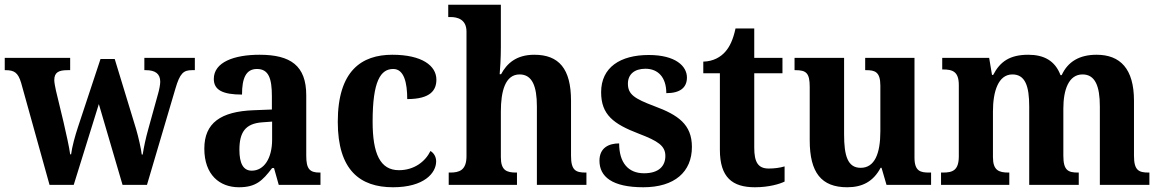

<svg xmlns="http://www.w3.org/2000/svg" viewBox="-23 -780 4893 810"><path d="M66 -431 186 0H288L394 -341L494 0H597L717 -406C736 -471 751 -484 787 -484H799V-536H586V-484H592C632 -484 653 -469 653 -435C653 -424 649 -402 644 -385L603 -237C591 -194 584 -160 579 -128H575C572 -154 561 -202 551 -236L461 -531H401L306 -244C294 -208 281 -161 277 -129H273C269 -160 256 -217 245 -265L213 -398C210 -413 206 -431 206 -442C206 -475 225 -484 262 -484H273V-536H-3V-484H0C37 -484 53 -474 66 -431Z M985 10C1056 10 1084 -17 1125 -71H1133L1153 0H1329V-52H1325C1283 -52 1269 -68 1269 -123V-378C1269 -503 1203 -549 1072 -549C965 -549 879 -518 879 -447C879 -400 917 -381 998 -381C998 -449 1014 -489 1061 -489C1111 -489 1124 -448 1124 -374V-318L1048 -315C908 -310 839 -261 839 -153C839 -42 904 10 985 10ZM1039 -60C1003 -60 987 -91 987 -148C987 -221 1011 -259 1084 -264L1125 -267V-191C1125 -112 1091 -60 1039 -60Z M1635 10C1766 10 1817 -50 1817 -99C1817 -118 1808 -134 1793 -143C1771 -98 1724 -62 1660 -62C1581 -62 1549 -131 1549 -267C1549 -439 1583 -489 1636 -489C1682 -489 1695 -430 1695 -362C1795 -362 1818 -401 1818 -444C1818 -503 1757 -549 1632 -549C1503 -549 1402 -482 1402 -266C1402 -62 1496 10 1635 10Z M1870 0H2158V-52H2155C2114 -52 2090 -61 2090 -117V-310C2090 -394 2108 -466 2169 -466C2222 -466 2242 -417 2242 -331V0H2451V-52H2448C2406 -52 2386 -61 2386 -123V-355C2386 -490 2335 -549 2231 -549C2155 -549 2115 -512 2091 -467H2085C2087 -487 2090 -536 2090 -581V-760H1868V-708H1879C1904 -708 1945 -700 1945 -647V-121C1945 -61 1914 -52 1876 -52H1870Z M2691 10C2823 10 2896 -55 2896 -160C2896 -255 2838 -295 2738 -332C2653 -364 2626 -382 2626 -427C2626 -466 2653 -490 2700 -490C2753 -490 2788 -454 2788 -387C2847 -387 2875 -411 2875 -453C2875 -501 2827 -548 2714 -548C2594 -548 2513 -496 2513 -391C2513 -296 2565 -257 2672 -216C2753 -185 2784 -165 2784 -122C2784 -80 2757 -49 2694 -49C2627 -49 2589 -94 2589 -175C2546 -175 2506 -157 2506 -102C2506 -35 2559 10 2691 10Z M3162 10C3221 10 3267 -4 3287 -14V-78C3267 -72 3244 -69 3220 -69C3175 -69 3159 -96 3159 -157V-471H3278V-536H3159V-660H3080C3070 -613 3055 -582 3037 -562C3018 -540 2987 -521 2944 -520V-471H3014V-148C3014 -31 3067 10 3162 10Z M3551 10C3615 10 3661 -14 3692 -72H3696L3717 0H3905V-52H3897C3861 -52 3835 -57 3835 -115V-536H3627V-484H3631C3667 -484 3691 -478 3691 -419V-226C3691 -132 3667 -72 3608 -72C3553 -72 3538 -123 3538 -213V-536H3329V-484H3333C3378 -484 3393 -472 3393 -414V-188C3393 -52 3442 10 3551 10Z M3947 0H4235V-52H4232C4191 -52 4166 -61 4166 -117V-310C4166 -393 4188 -466 4248 -466C4302 -466 4319 -417 4319 -331V0H4528V-52H4525C4483 -52 4463 -61 4463 -123V-322C4463 -400 4485 -466 4544 -466C4597 -466 4617 -417 4617 -331V0H4826V-52H4823C4781 -52 4761 -61 4761 -123V-355C4761 -490 4703 -549 4603 -549C4531 -549 4482 -520 4456 -463H4451C4428 -524 4381 -549 4315 -549C4237 -549 4196 -520 4167 -464H4162L4150 -536H3952V-487H3955C3996 -487 4022 -478 4022 -421V-121C4022 -61 3996 -52 3955 -52H3947Z"/></svg>

Font: Noto Serif Hebrew SemiCondensed
Style: Bold
Weight: 700
Width: 4
Designer: Monotype Design Team
Foundry: Monotype Imaging Inc.
Version: Version 2.004